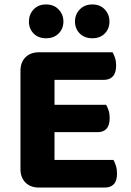

<svg xmlns="http://www.w3.org/2000/svg" viewBox="-20 -841 587 863"><path d="M155 2Q117 2 94.5 -20.5Q72 -43 72 -81V-523Q72 -561 94.5 -583.5Q117 -606 155 -606H486Q492 -596 497 -581Q502 -566 502 -547Q502 -514 487.5 -498Q473 -482 447 -482H225V-370H457Q463 -360 468 -345Q473 -330 473 -311Q473 -278 459 -262.5Q445 -247 419 -247H225V-122H490Q496 -112 501 -96Q506 -80 506 -61Q506 -28 491.5 -13Q477 2 452 2ZM265 -744Q265 -712 243.5 -690.5Q222 -669 187 -669Q152 -669 131 -690.5Q110 -712 110 -744Q110 -776 131 -798.5Q152 -821 187 -821Q222 -821 243.5 -798.5Q265 -776 265 -744ZM472 -744Q472 -712 451 -690.5Q430 -669 395 -669Q360 -669 338.5 -690.5Q317 -712 317 -744Q317 -776 338.5 -798.5Q360 -821 395 -821Q430 -821 451 -798.5Q472 -776 472 -744Z"/></svg>

Font: Baloo Da 2
Style: Bold
Weight: 700
Designer: Noopur Datye, Sulekha Rajkumar and Ek Type
Foundry: Ek Type
Version: Version 1.640;hotconv 1.0.111;makeotfexe 2.5.65597; ttfautoh